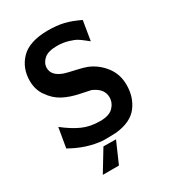

<svg xmlns="http://www.w3.org/2000/svg" viewBox="-214 -833 1033 1144"><g transform="rotate(-30 302.5 -260.5)"><path d="M41 -51 64 -186Q124 -139 177 -115Q230 -91 298 -91Q361 -91 389 -120Q417 -149 417 -187Q417 -246 346 -277Q339 -279 275 -292Q211 -305 164.5 -330Q118 -355 86 -403V-402Q54 -448 54 -508Q54 -596 111.5 -655Q169 -714 296 -715Q357 -715 404 -704Q451 -693 509 -665L487 -531Q484 -533 463.5 -549.5Q443 -566 426 -576.5Q409 -587 374 -597.5Q339 -608 298 -608Q236 -608 208 -582.5Q180 -557 180 -524Q180 -470 253 -445Q272 -439 322 -428Q372 -417 395 -408Q457 -383 499.5 -328.5Q542 -274 542 -200Q542 -116 496.5 -56Q451 4 348 16Q318 18 257 18Q148 10 41 -51ZM151 194 239 49 325 50 262 194Z"/></g></svg>

Font: Coval
Style: ExtraBold
Weight: 800
Foundry: Context Ltd
Version: Version 001.000